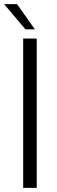

<svg xmlns="http://www.w3.org/2000/svg" viewBox="-37 -916 276 936"><path d="M76 -728H142V0H76ZM87 -773 -17 -896H46L133 -773Z"/></svg>

Font: Murecho Light
Style: Regular
Weight: 300
Designer: Neil Summerour
Foundry: Positype
Version: Version 1.010; ttfautohint (v1.8.3)